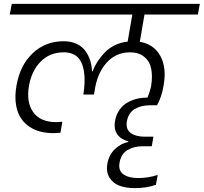

<svg xmlns="http://www.w3.org/2000/svg" viewBox="-20 -760 1039 979"><path d="M29.8 -686 40 -740.2H999L988.8 -686H716.8L692.9 -546.9Q764.6 -534.7 797.6 -474.6Q830.6 -414.6 814 -323.2Q805.2 -268.1 780.8 -223.1H742.2Q699.2 -223.1 667.2 -204.1Q635.3 -185.1 627 -142.1Q620.1 -101.6 646 -82.3Q671.9 -63 719.2 -63H762.2L753.9 -14.2H707Q662.6 -14.2 630.1 5.1Q597.7 24.4 589.8 67.9Q582 109.4 609.1 128.7Q636.2 147.9 684.1 147.9Q736.8 147.9 784.2 131.8L774.9 182.1Q728.5 199.2 667 199.2Q622.6 199.2 589.4 187Q556.2 174.8 538.1 145.5Q520 116.2 527.8 73.2Q535.6 29.3 565.7 0.5Q595.7 -28.3 633.8 -36.1L634.8 -39.1Q596.7 -48.8 577.9 -75.4Q559.1 -102.1 566.9 -145Q572.8 -176.3 589.1 -199.7Q605.5 -223.1 628.4 -236.3Q651.4 -249.5 676.3 -255.9Q701.2 -262.2 728 -262.2H731.9Q746.1 -296.9 751 -324.2Q758.3 -371.6 751 -409.2Q743.7 -446.8 715.6 -470Q687.5 -493.2 643.1 -493.2Q570.3 -493.2 522.2 -438.7Q474.1 -384.3 461.9 -293L459 -277.8H404.8L407.2 -293Q419.4 -386.7 395.5 -439.9Q371.6 -493.2 305.2 -493.2Q233.9 -493.2 187.5 -446Q141.1 -398.9 127.9 -323.2Q113.3 -239.3 149.2 -188.2Q185.1 -137.2 268.1 -137.2Q275.4 -137.2 297.9 -139.2L288.1 -83Q261.7 -81.1 253.9 -81.1Q179.2 -81.1 131.6 -112.8Q84 -144.5 67.9 -198.5Q51.8 -252.4 64 -323.2Q82 -427.7 147 -488.8Q211.9 -549.8 304.2 -549.8Q342.3 -549.8 371.1 -536.1Q399.9 -522.5 416 -499.5Q432.1 -476.6 440.2 -450.7Q448.2 -424.8 449.2 -396H452.1Q462.4 -422.9 477.5 -446.5Q492.7 -470.2 514.2 -492.4Q535.6 -514.6 565.7 -529.3Q595.7 -543.9 630.9 -547.9L654.8 -686Z"/></svg>

Font: SVN-Poppins Light
Style: Italic
Weight: 300
Italic angle: -10°
Designer: Ninad Kale (Devanagari), Jonny Pinhorn (Latin)
Foundry: Indian Type Foundry
Version: Version 3.002 2017